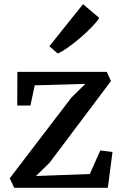

<svg xmlns="http://www.w3.org/2000/svg" viewBox="-20 -898 584 918"><path d="M388 -497 146 -490 125.5 -393.5H62.5L63 -554.5H490.5L510.5 -510.5L217.5 -120.5L152 -56.5L409.5 -66L459.5 -178.5L518 -171.5L495.5 0H48L26.5 -45.5L321 -431ZM255.5 -642.5 216 -677 377 -878 454.5 -812.5Q443.5 -794 419 -768.8Q394.5 -743.5 364.2 -717.5Q334 -691.5 305.2 -671.2Q276.5 -651 257 -642.5Z"/></svg>

Font: Merriweather 20pt Medium
Style: Regular
Weight: 500
Version: Version 2.100